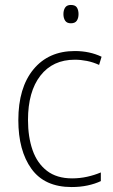

<svg xmlns="http://www.w3.org/2000/svg" viewBox="-20 -745 457 775"><path d="M269 10Q160 10 107 -63.5Q54 -137 54 -260Q54 -391 115 -465Q176 -539 282 -539Q342 -539 390 -516L380 -483Q356 -494 331 -499Q306 -504 282 -504Q193 -504 143 -439.5Q93 -375 93 -261Q93 -192 111.5 -139Q130 -86 169.5 -55.5Q209 -25 271 -25Q302 -25 331.5 -31.5Q361 -38 387 -49V-14Q364 -3 334 3.5Q304 10 269 10ZM266 -725Q284 -725 290.5 -714.5Q297 -704 297 -688Q297 -672 290 -661.5Q283 -651 266 -651Q250 -651 243 -661.5Q236 -672 236 -688Q236 -704 243 -714.5Q250 -725 266 -725Z"/></svg>

Font: Noto Sans Armenian SemiCondensed ExtraLight
Style: Regular
Weight: 200
Width: 4
Designer: Monotype Design Team
Foundry: Monotype Imaging Inc.
Version: Version 2.008; ttfautohint (v1.8.4.7-5d5b)